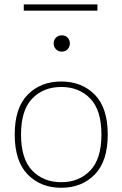

<svg xmlns="http://www.w3.org/2000/svg" viewBox="-20 -866 568 891"><path d="M432.1 -845.7H90.3V-816.4H432.1ZM229 -664.6Q229 -648.9 239.5 -637.7Q250 -626.5 266.6 -626.5Q283.7 -626.5 293.9 -637.7Q304.2 -648.9 304.2 -664.6Q304.2 -680.2 293.9 -691.2Q283.7 -702.1 266.6 -702.1Q250 -702.1 239.5 -691.2Q229 -680.2 229 -664.6ZM264.2 -462.4Q346.7 -462.4 398.7 -408.7Q450.7 -355 450.7 -241.7Q450.7 -128.4 398.7 -74.5Q346.7 -20.5 264.2 -20.5Q181.6 -20.5 129.6 -74.5Q77.6 -128.4 77.6 -241.7Q77.6 -355 129.6 -408.7Q181.6 -462.4 264.2 -462.4ZM264.2 -487.8Q168.9 -487.8 108.6 -426.8Q48.3 -365.7 48.3 -241.7Q48.3 -117.7 108.6 -56.2Q168.9 5.4 264.2 5.4Q359.4 5.4 419.7 -56.2Q480 -117.7 480 -241.7Q480 -365.7 419.7 -426.8Q359.4 -487.8 264.2 -487.8Z"/></svg>

Font: Estedad VF
Style: Regular
Weight: 100
Designer: Amin Abedi
Version: Version 7.3